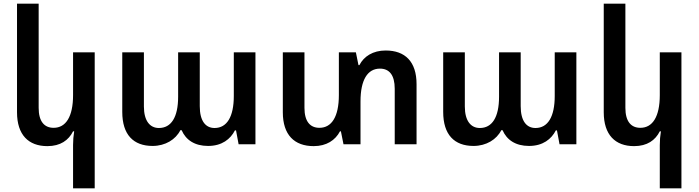

<svg xmlns="http://www.w3.org/2000/svg" viewBox="-20 -780 3781 1038"><path d="M492 238V-497H375V-266C375 -149 336 -89 270 -89C219 -89 189 -124 189 -197V-760H72V-173C72 -51 134 10 236 10C307 10 351 -22 375 -70H381C377 -45 375 -21 375 4V238Z M805 9C874 9 930 -26 955 -76H962C985 -23 1033 9 1105 9C1180 9 1226 -28 1250 -75H1256L1270 0H1361V-497H1244V-261C1244 -149 1207 -88 1140 -88C1092 -88 1060 -125 1060 -206V-497H943V-257C943 -145 905 -88 839 -88C791 -88 758 -126 758 -204V-497H641V-175C641 -52 701 9 805 9Z M2065 -507C1996 -507 1947 -475 1923 -428H1918L1904 -497H1812V-266C1812 -149 1773 -89 1707 -89C1656 -89 1626 -124 1626 -197V-497H1509V-173C1509 -51 1571 10 1676 10C1745 10 1793 -22 1818 -70H1823L1837 0H1929V-232C1929 -348 1967 -409 2034 -409C2085 -409 2114 -374 2114 -300V0H2232V-325C2232 -447 2170 -507 2065 -507Z M2540 9C2609 9 2665 -26 2690 -76H2697C2720 -23 2768 9 2840 9C2915 9 2961 -28 2985 -75H2991L3005 0H3096V-497H2979V-261C2979 -149 2942 -88 2875 -88C2827 -88 2795 -125 2795 -206V-497H2678V-257C2678 -145 2640 -88 2574 -88C2526 -88 2493 -126 2493 -204V-497H2376V-175C2376 -52 2436 9 2540 9Z M3664 238V-497H3547V-266C3547 -149 3508 -89 3442 -89C3391 -89 3361 -124 3361 -197V-760H3244V-173C3244 -51 3306 10 3408 10C3479 10 3523 -22 3547 -70H3553C3549 -45 3547 -21 3547 4V238Z"/></svg>

Font: Noto Sans Armenian SemiCondensed SemiBold
Style: Regular
Weight: 600
Width: 4
Designer: Monotype Design Team
Foundry: Monotype Imaging Inc.
Version: Version 2.008